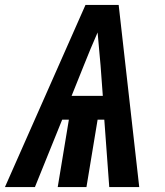

<svg xmlns="http://www.w3.org/2000/svg" viewBox="-47 -755 667 775"><path d="M-27 0 298 -735H432L515 0H394L374 -272H347L302 0H186L231 -272H204L94 0ZM242 -368H368L359 -490Q356 -523 353 -556.5Q350 -590 347 -624Q332 -590 318 -556.5Q304 -523 291 -490Z"/></svg>

Font: Iosevka Heavy Extended Oblique
Style: Regular
Weight: 900
Width: 7
Italic angle: -9°
Monospace: yes
Designer: Belleve Invis
Foundry: Belleve Invis
Version: Version 32.5.0; ttfautohint (v1.8.4)